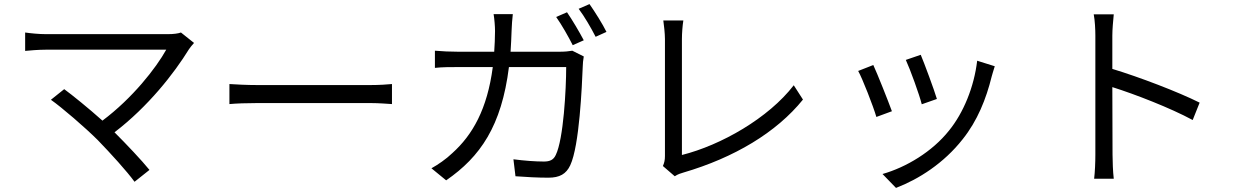

<svg xmlns="http://www.w3.org/2000/svg" viewBox="-20 -844 6040 939"><path d="M865 -685C851 -680 829 -677 801 -677H205C170 -677 131 -681 103 -685V-595C123 -597 166 -601 205 -601H793C743 -511 628 -364 481 -254C413 -315 331 -381 294 -408L229 -356C282 -319 398 -219 458 -159C521 -94 601 -6 638 45L711 -13C671 -62 600 -137 540 -197C705 -323 832 -486 904 -603C910 -612 919 -623 929 -634Z M1102 -335C1133 -338 1186 -340 1241 -340H1790C1835 -340 1877 -336 1897 -335V-433C1875 -431 1839 -428 1789 -428H1241C1185 -428 1132 -431 1102 -433Z M2477 -591C2479 -624 2481 -658 2482 -694C2483 -718 2485 -753 2488 -775H2394C2398 -752 2401 -715 2401 -692C2401 -657 2399 -623 2397 -591H2221C2183 -591 2142 -593 2107 -596V-512C2142 -516 2182 -516 2222 -516H2390C2363 -310 2291 -184 2192 -95C2162 -66 2121 -38 2090 -21L2162 38C2329 -77 2433 -228 2469 -516H2749C2749 -409 2736 -163 2698 -86C2687 -62 2669 -54 2640 -54C2598 -54 2545 -58 2491 -65L2501 18C2553 22 2611 25 2662 25C2717 25 2749 7 2769 -36C2814 -132 2826 -423 2830 -519C2830 -532 2832 -551 2835 -568L2779 -596C2762 -593 2742 -591 2715 -591ZM2700 -761C2727 -723 2761 -663 2781 -623L2835 -647C2814 -687 2778 -748 2753 -784ZM2810 -801C2838 -764 2871 -707 2893 -664L2946 -688C2928 -725 2889 -787 2863 -824Z M3280 18C3295 8 3311 3 3322 0C3571 -73 3777 -196 3907 -357L3862 -427C3738 -266 3506 -134 3315 -86V-653C3315 -682 3318 -719 3322 -744H3224C3227 -724 3232 -680 3232 -653V-81C3232 -61 3229 -48 3222 -32Z M4483 -576 4410 -551C4431 -506 4477 -379 4488 -334L4562 -360C4549 -404 4500 -536 4483 -576ZM4759 -547C4744 -419 4692 -292 4621 -205C4539 -102 4412 -26 4296 7L4362 75C4474 32 4596 -46 4688 -163C4760 -253 4803 -360 4830 -470C4834 -483 4838 -499 4845 -520ZM4251 -526 4177 -497C4197 -462 4251 -324 4266 -272L4342 -300C4323 -352 4271 -483 4251 -526Z M5847 -342C5741 -395 5552 -467 5420 -507V-670C5420 -700 5424 -743 5427 -774H5329C5335 -743 5337 -698 5337 -670V-88C5337 -51 5335 -2 5331 30H5427C5423 -3 5421 -56 5421 -88L5420 -418C5531 -383 5704 -316 5813 -257Z"/></svg>

Font: Noto Sans CJK TC Regular
Style: Regular
Weight: 400
Designer: Ryoko NISHIZUKA (kana & ideographs); Paul D. Hunt (Latin, Greek & Cyrillic); Wenlong ZHANG (bopomofo); Sandoll Communica
Foundry: Adobe Systems Incorporated
Version: Version 1.001;PS 1.001;hotconv 1.0.78;makeotf.lib2.5.61930